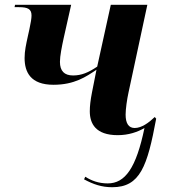

<svg xmlns="http://www.w3.org/2000/svg" viewBox="-20 -556 739 804"><path d="M450 228C567 228 597 140 634 -59L628 -66C603 -42 573 -20 544 -20C519 -20 506 -39 506 -76C506 -99 512 -141 518 -168L597 -536H444L387 -277C350 -252 321 -240 286 -240C249 -240 231 -259 231 -297C231 -322 239 -361 247 -398L278 -536H43L41 -526H59C97 -526 112 -518 112 -491C112 -480 109 -460 103 -433L97 -406C89 -369 83 -343 83 -313C83 -254 108 -201 204 -201C292 -201 341 -235 384 -264L365 -168C359 -137 356 -112 356 -90C356 -39 380 10 473 10C518 10 556 -3 585 -20C550 148 504 212 431 212C392 212 362 200 337 184L332 195C371 216 406 228 450 228Z"/></svg>

Font: Noto Serif Display
Style: Bold Italic
Weight: 700
Italic angle: -12°
Designer: Monotype Design Team
Foundry: Monotype Imaging Inc.
Version: Version 2.009